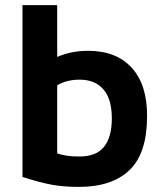

<svg xmlns="http://www.w3.org/2000/svg" viewBox="-20 -717 637 752"><path d="M68 -24V-697H204V-494Q259 -518 325 -518Q436 -518 496.5 -451Q557 -384 556 -261Q556 -117 487.5 -51Q419 15 289 15Q227 15 180 6Q133 -3 68 -24ZM292 -405Q241 -405 204 -383V-116Q239 -104 291 -104Q357 -104 387.5 -142Q418 -180 418 -253Q418 -329 385 -367Q352 -405 292 -405Z"/></svg>

Font: XXII Aven Bold
Style: Regular
Weight: 700
Designer: Lecter Johnson
Foundry: Doubletwo Studios
Version: Version 1.001